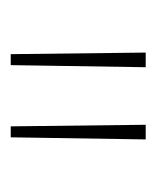

<svg xmlns="http://www.w3.org/2000/svg" viewBox="14 -854 298 367"><g transform="rotate(90 163.5 -671.0)"><path d="M84 -542H105L109 -800H81ZM222 -542H243L247 -800H219Z"/></g></svg>

Font: Noto Sans Malayalam Condensed Thin
Style: Regular
Weight: 100
Width: 3
Designer: Jelle Bosma - Monotype Design Team
Foundry: Monotype Imaging Inc.
Version: Version 2.104